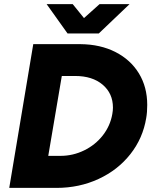

<svg xmlns="http://www.w3.org/2000/svg" viewBox="-20 -915 746 935"><path d="M142 -700H372Q469 -699 542.5 -661.5Q616 -624 656.5 -557.5Q697 -491 697 -404Q697 -368 692 -340Q676 -242 615 -164.5Q554 -87 460 -43.5Q366 0 255 0H25ZM275 -156Q335 -156 389.5 -182.5Q444 -209 480.5 -255.5Q517 -302 527 -360Q530 -377 530 -391Q530 -460 480 -502.5Q430 -545 346 -545H281L215 -156ZM207 -895H334L389 -827L465 -895H611L461 -752H309Z"/></svg>

Font: Oak Sans ExtraBold
Style: Italic
Weight: 800
Italic angle: -9.49998°
Foundry: Erik Kennedy, Walven
Version: Version 1.000